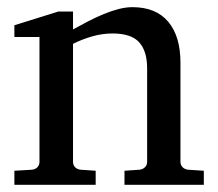

<svg xmlns="http://www.w3.org/2000/svg" viewBox="-20 -514 607 534"><path d="M326.2 0V-39.1L368.2 -42Q377 -43 383.1 -48.8Q389.2 -54.7 389.2 -64V-324.2Q389.2 -371.6 367.2 -396.2Q345.2 -420.9 293 -420.9Q264.2 -420.9 236.3 -412.8Q208.5 -404.8 183.1 -392.1V-64Q183.1 -54.7 189 -48.8Q194.8 -43 204.1 -42L246.1 -39.1V0H20V-39.1L68.8 -42Q78.1 -43 84 -48.8Q89.8 -54.7 89.8 -64V-411.1H20V-443.8L142.1 -481.9H183.1V-432.1Q204.1 -443.8 225.8 -455.1Q247.6 -466.3 269 -475.1Q290.5 -483.9 310.5 -489Q330.6 -494.1 348.1 -494.1Q413.6 -494.1 447.8 -453.6Q481.9 -413.1 481.9 -339.8V-64Q481.9 -54.7 488 -48.8Q494.1 -43 502.9 -42L546.9 -39.1V0Z"/></svg>

Font: BabelStone Ogham
Style: Regular
Weight: 400
Designer: Andrew West
Foundry: BabelStone
Version: Version 2.02 March 14, 2022